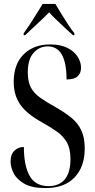

<svg xmlns="http://www.w3.org/2000/svg" viewBox="-20 -951 486 981"><path d="M212 10Q144 10 105 -12Q66 -34 50 -65.5Q34 -97 34 -126Q34 -162 53.5 -181Q73 -200 102 -200Q102 -105 131.5 -52.5Q161 0 228 0Q282 0 311 -34.5Q340 -69 340 -138Q340 -191 322 -223Q304 -255 271.5 -278Q239 -301 193 -327Q118 -368 84 -416Q50 -464 50 -533Q50 -623 101 -673.5Q152 -724 236 -724Q289 -724 324 -706.5Q359 -689 376.5 -661.5Q394 -634 394 -605Q394 -577 376.5 -561Q359 -545 320 -545Q320 -714 224 -714Q181 -714 151.5 -681Q122 -648 122 -581Q122 -534 137.5 -504.5Q153 -475 184.5 -452.5Q216 -430 263 -404Q311 -377 344.5 -349.5Q378 -322 395.5 -285Q413 -248 413 -193Q413 -99 361 -44.5Q309 10 212 10ZM101 -781Q115 -800 132.5 -826.5Q150 -853 167 -881Q184 -909 198 -931H263Q276 -909 293 -881Q310 -853 327.5 -826.5Q345 -800 360 -781V-771H353Q339 -783 316 -804.5Q293 -826 269 -849Q245 -872 231 -888Q202 -858 169 -828Q136 -798 108 -771H101Z"/></svg>

Font: Noto Serif Display ExtraCondensed Medium
Style: Regular
Weight: 500
Width: 2
Designer: Monotype Design Team
Foundry: Monotype Imaging Inc.
Version: Version 2.009